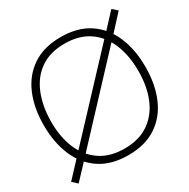

<svg xmlns="http://www.w3.org/2000/svg" viewBox="-168 -889 1041 1057"><g transform="rotate(-30 353.0 -360.0)"><path d="M36 13 5 -16 105 -123 116 -135 571 -621 581 -631 672.5 -729.5 703.5 -702 605 -595 597 -587 143 -101 130 -87ZM353 15Q245.5 15 173.8 -33Q102 -81 66 -165.5Q30 -250 30 -360Q30 -470 66 -554.5Q102 -639 173.8 -687Q245.5 -735 353 -735Q460.5 -735 532.2 -687Q604 -639 640 -554.5Q676 -470 676 -360Q676 -250 640 -165.5Q604 -81 532.2 -33Q460.5 15 353 15ZM353 -27Q445.5 -27 507.2 -69.8Q569 -112.5 600 -187.5Q631 -262.5 631 -360Q631 -457.5 600 -532.8Q569 -608 507.2 -650.5Q445.5 -693 353 -693Q260.5 -693 199.2 -650.5Q138 -608 107 -532.8Q76 -457.5 75 -360Q74 -262.5 105 -187.5Q136 -112.5 198.2 -69.8Q260.5 -27 353 -27Z"/></g></svg>

Font: Manrope ExtraLight
Style: Regular
Weight: 200
Designer: Mikhail Sharanda
Foundry: Mikhail Sharanda
Version: Version 4.505